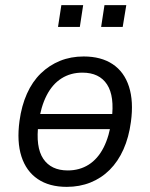

<svg xmlns="http://www.w3.org/2000/svg" viewBox="-20 -719 585 748"><path d="M240 9Q172 9 127 -21.5Q82 -52 63.5 -109.5Q45 -167 56 -248Q64 -307 85 -354Q106 -401 139 -433Q172 -465 214 -482Q256 -499 306 -499Q374 -499 419 -469Q464 -439 482.5 -381.5Q501 -324 490 -244Q482 -184 461 -137Q440 -90 407.5 -57.5Q375 -25 332.5 -8Q290 9 240 9ZM244 -55Q290 -55 325.5 -77.5Q361 -100 383.5 -144Q406 -188 415 -253Q427 -344 397 -390Q367 -436 301 -436Q255 -436 219.5 -413.5Q184 -391 161.5 -347Q139 -303 130 -239Q118 -146 148.5 -100.5Q179 -55 244 -55ZM101 -216 111 -275H444L434 -216ZM374 -614 387 -699H472L458 -614ZM206 -614 219 -699H304L291 -614Z"/></svg>

Font: Nunito Sans 10pt SemiCondensed
Style: Italic
Weight: 400
Width: 4
Italic angle: -9°
Designer: Vernon Adams
Foundry: Vernon Adams
Version: Version 3.101;gftools[0.9.27]